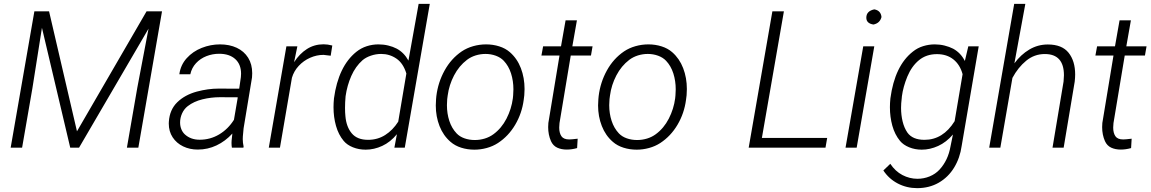

<svg xmlns="http://www.w3.org/2000/svg" viewBox="-20 -770 6000 1001"><path d="M381.3 -85.4 744.1 -710.9H824.7L701.2 0H641.6L695.8 -312.5L754.4 -620.6L392.1 0H346.2L198.7 -625L148.9 -309.6L95.2 0H35.6L159.2 -710.9H235.8Z M1189 0Q1187 -11.2 1187 -24.9Q1187 -33.2 1187.5 -37.1L1191.4 -73.7Q1154.8 -33.7 1108.9 -12Q1063 9.8 1011.2 9.8Q969.2 9.8 934.8 -6.8Q900.4 -23.4 880.1 -54.2Q859.9 -85 859.9 -126L860.4 -136.2Q864.7 -198.2 904.1 -236.8Q943.4 -275.4 1006.3 -292.5Q1064.9 -308.1 1119.6 -308.1L1227.1 -307.6L1235.8 -367.7Q1236.8 -380.4 1236.8 -385.7Q1236.8 -434.6 1206.3 -462.2Q1175.8 -489.7 1122.6 -489.7Q1087.9 -489.7 1056.2 -477.3Q1024.4 -464.8 1002 -440.7Q979.5 -416.5 972.2 -382.8H915Q921.4 -431.2 953.4 -466.6Q985.4 -502 1031.7 -520.3Q1078.1 -538.6 1127 -538.6Q1176.3 -538.6 1214.4 -520.8Q1252.4 -502.9 1273.7 -469Q1294.9 -435.1 1294.9 -388.2Q1294.9 -373.5 1293.9 -366.2L1250 -101.1L1246.1 -58.6Q1245.6 -54.2 1245.6 -44.9Q1245.6 -25.4 1250 -6.3L1249 0ZM1199.7 -145.5 1219.7 -262.7 1126.5 -263.2Q1080.6 -263.2 1035.6 -252.2Q990.7 -241.2 959 -216.8Q939.9 -202.1 929.4 -179Q918.9 -155.8 918.9 -131.3Q918.9 -112.8 925.3 -96.7Q931.6 -80.6 943.8 -69.3Q974.1 -41.5 1021 -41.5Q1076.2 -41.5 1122.8 -69.3Q1169.4 -97.2 1199.7 -145.5Z M1666.5 -483.9Q1630.9 -483.9 1596.7 -468.8Q1562.5 -453.6 1537.4 -426.5Q1512.2 -399.4 1502 -364.7L1439.5 0H1381.3L1473.1 -528.3H1530.3L1513.2 -445.8Q1541.5 -489.7 1580.1 -514.4Q1618.7 -539.1 1667 -539.1Q1688.5 -539.1 1712.4 -532.7L1704.1 -479.5Z M2036.1 0 2049.3 -70.3Q2015.1 -28.8 1972.7 -9.3Q1930.2 10.3 1886.7 10.3Q1850.6 10.3 1820.1 -2Q1789.6 -14.2 1772 -35.2Q1744.6 -67.9 1731.7 -113.8Q1718.8 -159.7 1718.8 -210.9Q1718.8 -231.9 1721.2 -257.3Q1744.1 -424.3 1837.4 -499.5Q1862.3 -519.5 1892.1 -529.1Q1921.9 -538.6 1953.1 -538.6Q1979.5 -538.6 2003.9 -532.7Q2028.3 -526.9 2047.9 -516.6Q2086.4 -496.1 2109.4 -454.1L2162.6 -750H2220.7L2090.3 0ZM1898.9 -41Q1948.7 -41 1988.3 -66.2Q2027.8 -91.3 2056.2 -135.7L2098.6 -386.7Q2082.5 -439.9 2046.9 -464.4Q2011.2 -488.8 1967.3 -488.8Q1939.5 -488.8 1913.3 -479.7Q1887.2 -470.7 1870.1 -456.1Q1833.5 -423.8 1811.5 -374Q1789.6 -324.2 1781.7 -268.1Q1778.8 -235.8 1778.8 -207.5Q1778.8 -182.6 1780.8 -164.6Q1785.6 -108.4 1814 -74.7Q1842.3 -41 1898.9 -41Z M2254.9 -269Q2263.7 -340.8 2297.9 -402.6Q2332 -464.4 2387.2 -502Q2414.1 -520 2447 -529.3Q2480 -538.6 2514.2 -538.6Q2550.3 -538.6 2582.8 -528.3Q2615.2 -518.1 2638.2 -498Q2676.3 -464.8 2695.6 -414.6Q2714.8 -364.3 2714.8 -305.7Q2714.8 -289.6 2713.4 -273.4L2710.4 -249.5Q2701.2 -179.2 2666 -119.6Q2630.9 -60.1 2576.2 -24.4Q2549.8 -7.3 2517.8 1.5Q2485.8 10.3 2453.1 10.3Q2417 10.3 2384.5 0Q2352.1 -10.3 2329.1 -30.3Q2291 -63 2271.5 -112.8Q2252 -162.6 2252 -220.2Q2252 -236.8 2253.4 -252.9ZM2311.5 -252.9Q2310.1 -237.8 2310.1 -221.7Q2310.1 -178.2 2322.5 -139.9Q2335 -101.6 2360.4 -74.7Q2376.5 -57.6 2401.6 -48.8Q2426.8 -40 2455.6 -40Q2481.9 -40 2507.1 -47.6Q2532.2 -55.2 2552.7 -70.3Q2594.7 -101.1 2620.6 -151.4Q2646.5 -201.7 2653.8 -257.3L2655.3 -272.9Q2656.7 -288.6 2656.7 -304.2Q2656.7 -348.1 2644.3 -387.2Q2631.8 -426.3 2606.4 -453.1Q2590.3 -470.2 2564.9 -479.5Q2539.6 -488.8 2511.2 -488.8Q2484.9 -488.8 2459.7 -481Q2434.6 -473.1 2414.6 -458Q2373 -426.3 2347.2 -376.7Q2321.3 -327.1 2314 -272Z M2988.8 2Q2961.4 9.8 2934.6 9.8Q2906.7 9.8 2885 -0.2Q2863.3 -10.3 2852.5 -34.2Q2837.9 -67.4 2837.9 -107.4Q2837.9 -114.3 2838.9 -128.9L2897 -480.5H2802.7L2811.5 -528.3H2904.8L2928.7 -664.1H2987.8L2963.9 -528.3H3069.3L3061 -480.5H2955.6L2897 -128.4Q2895.5 -116.7 2895.5 -105Q2895.5 -76.7 2907 -59.8Q2918.5 -43 2947.8 -43Q2959 -43 2991.7 -46.9Z M3101.1 -269Q3109.9 -340.8 3144 -402.6Q3178.2 -464.4 3233.4 -502Q3260.3 -520 3293.2 -529.3Q3326.2 -538.6 3360.4 -538.6Q3396.5 -538.6 3429 -528.3Q3461.4 -518.1 3484.4 -498Q3522.5 -464.8 3541.7 -414.6Q3561 -364.3 3561 -305.7Q3561 -289.6 3559.6 -273.4L3556.6 -249.5Q3547.4 -179.2 3512.2 -119.6Q3477.1 -60.1 3422.4 -24.4Q3396 -7.3 3364 1.5Q3332 10.3 3299.3 10.3Q3263.2 10.3 3230.7 0Q3198.2 -10.3 3175.3 -30.3Q3137.2 -63 3117.7 -112.8Q3098.1 -162.6 3098.1 -220.2Q3098.1 -236.8 3099.6 -252.9ZM3157.7 -252.9Q3156.2 -237.8 3156.2 -221.7Q3156.2 -178.2 3168.7 -139.9Q3181.2 -101.6 3206.5 -74.7Q3222.7 -57.6 3247.8 -48.8Q3272.9 -40 3301.8 -40Q3328.1 -40 3353.3 -47.6Q3378.4 -55.2 3398.9 -70.3Q3440.9 -101.1 3466.8 -151.4Q3492.7 -201.7 3500 -257.3L3501.5 -272.9Q3502.9 -288.6 3502.9 -304.2Q3502.9 -348.1 3490.5 -387.2Q3478 -426.3 3452.6 -453.1Q3436.5 -470.2 3411.1 -479.5Q3385.7 -488.8 3357.4 -488.8Q3331.1 -488.8 3305.9 -481Q3280.8 -473.1 3260.7 -458Q3219.2 -426.3 3193.4 -376.7Q3167.5 -327.1 3160.2 -272Z M4292.5 -50.8 4283.7 0H3883.3L4006.8 -710.9H4066.9L3952.1 -50.8Z M4538.1 -721.2Q4572.3 -715.3 4575.7 -681.2Q4567.4 -648.9 4533.7 -642.1Q4496.6 -647.9 4496.6 -677.7Q4496.6 -712.4 4538.1 -721.2ZM4538.1 -528.3 4446.3 0H4388.2L4480.5 -528.3Z M4993.7 -9.3Q4984.9 53.7 4954.3 103.8Q4923.8 153.8 4874.3 182.4Q4824.7 210.9 4761.7 210.9Q4707.5 210.9 4660.9 186.8Q4614.3 162.6 4585.4 118.7L4621.6 84Q4647.5 123 4684.8 142.6Q4722.2 162.1 4763.2 162.1Q4796.4 162.1 4826.7 149.7Q4856.9 137.2 4877.9 114.7Q4922.9 65.9 4935.5 -6.8L4948.2 -68.8Q4913.6 -28.3 4871.1 -9Q4828.6 10.3 4785.6 10.3Q4750 10.3 4719.7 -2.2Q4689.5 -14.6 4672.4 -35.2Q4645 -68.4 4632.3 -114.3Q4619.6 -160.2 4619.6 -210.9Q4619.6 -231.9 4622.1 -257.3Q4645 -427.2 4739.3 -501Q4763.7 -520.5 4793.2 -529.5Q4822.8 -538.6 4853.5 -538.6Q4879.9 -538.6 4904.5 -532.5Q4929.2 -526.4 4949.2 -516.1Q4988.8 -494.6 5010.3 -452.1L5028.3 -528.3H5082.5ZM4681.2 -257.8Q4677.7 -230.5 4677.7 -207.5Q4677.7 -170.4 4685.8 -137Q4693.8 -103.5 4710.9 -78.6Q4737.8 -41 4799.8 -41Q4896.5 -41 4957 -138.2L4998.5 -383.3Q4984.9 -433.1 4950.4 -460.4Q4916 -487.8 4864.7 -487.8Q4809.6 -487.8 4771.2 -456.3Q4732.9 -424.8 4710.4 -370.6Q4688.5 -316.9 4682.1 -268.1Z M5258.3 -363.8 5195.3 0H5137.2L5267.6 -750H5325.7L5268.6 -439.9Q5302.2 -485.4 5346.4 -511.7Q5390.6 -538.1 5442.9 -538.1Q5516.6 -538.1 5551 -495.1Q5585.4 -452.1 5585.4 -381.8Q5585.4 -365.2 5583 -344.2L5525.4 0H5467.3L5524.9 -344.7Q5526.9 -367.2 5526.9 -377.4Q5526.9 -488.3 5427.2 -488.3Q5372.6 -488.3 5330.1 -453.4Q5287.6 -418.5 5258.3 -363.8Z M5877 2Q5849.6 9.8 5822.8 9.8Q5794.9 9.8 5773.2 -0.2Q5751.5 -10.3 5740.7 -34.2Q5726.1 -67.4 5726.1 -107.4Q5726.1 -114.3 5727.1 -128.9L5785.2 -480.5H5690.9L5699.7 -528.3H5793L5816.9 -664.1H5876L5852.1 -528.3H5957.5L5949.2 -480.5H5843.8L5785.2 -128.4Q5783.7 -116.7 5783.7 -105Q5783.7 -76.7 5795.2 -59.8Q5806.6 -43 5835.9 -43Q5847.2 -43 5879.9 -46.9Z"/></svg>

Font: Mardoto Light
Style: Italic
Weight: 300
Italic angle: -12°
Designer: Christian Robertson, Vahan Hovhannisyan
Foundry: Google
Version: Version 1.000